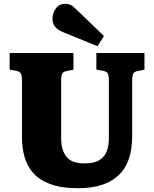

<svg xmlns="http://www.w3.org/2000/svg" viewBox="-20 -980 812 1014"><path d="M392 14Q303 14 245 -8Q187 -30 154.5 -67.5Q122 -105 109 -153.5Q96 -202 96 -255V-556Q96 -583 89.5 -593Q83 -603 62 -607L31 -612V-700H368V-612L333 -605Q315 -602 309 -591.5Q303 -581 303 -556V-251Q303 -187 331 -152Q359 -117 426 -117Q477 -117 505 -134.5Q533 -152 544 -182Q555 -212 555 -250V-556Q555 -583 548.5 -593Q542 -603 520 -607L489 -612V-700H743V-612L709 -605Q689 -602 683.5 -591Q678 -580 678 -552V-260Q678 -121 605.5 -53.5Q533 14 392 14ZM495 -736 316 -809Q283 -822 270 -840Q257 -858 257 -880Q257 -911 275 -935.5Q293 -960 327 -960Q339 -960 351 -955Q363 -950 379 -934L529 -790Z"/></svg>

Font: Literata 12pt ExtraBold
Style: Regular
Weight: 800
Designer: Latin by Veronika Burian and Jose Scaglione. Greek by Irene Vlachou. Cyrillic by Vera Evstafieva.
Foundry: TypeTogether
Version: Version 3.002